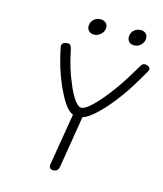

<svg xmlns="http://www.w3.org/2000/svg" viewBox="-126 -966 896 1055"><g transform="rotate(15 322.0 -438.5)"><path d="M254 -32 303 -327Q278 -337 255 -370Q232 -403 204 -465Q164 -555 142 -667Q141 -669 141 -674Q141 -687 150.5 -693Q160 -699 174 -699Q185 -699 190.5 -692Q196 -685 199 -670Q211 -613 223 -573Q235 -533 253 -491Q271 -445 294 -410.5Q317 -376 337 -376Q356 -376 390.5 -407.5Q425 -439 468 -494Q499 -534 526 -575Q553 -616 588 -676Q596 -689 601 -693Q606 -697 614 -697Q626 -697 635 -691Q644 -685 644 -676Q644 -670 639 -662Q599 -592 572 -550Q545 -508 510 -464Q463 -405 423.5 -370Q384 -335 357 -327L309 -34Q304 -4 277 -4Q250 -4 254 -32ZM260 -820Q260 -843 276 -858Q292 -873 315 -873Q333 -873 344.5 -863Q356 -853 356 -837Q356 -815 339 -798.5Q322 -782 300 -782Q282 -782 271 -792.5Q260 -803 260 -820ZM489 -820Q489 -843 505 -858Q521 -873 544 -873Q561 -873 572 -863Q583 -853 583 -837Q583 -815 567 -798.5Q551 -782 528 -782Q510 -782 499.5 -792.5Q489 -803 489 -820Z"/></g></svg>

Font: Mali Light
Style: Italic
Weight: 300
Italic angle: -10°
Version: Version 1.000; ttfautohint (v1.6)